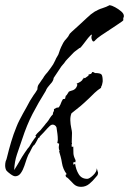

<svg xmlns="http://www.w3.org/2000/svg" viewBox="-25 -689 500 744"><path d="M34 -6Q27 -6 15.5 -14.5Q4 -23 0 -28Q-5 -36 -5 -48Q-5 -52 -4.5 -56Q-4 -60 -3 -64Q-1 -68 0 -71.5Q1 -75 2 -79Q9 -108 18 -138.5Q27 -169 39 -198Q44 -211 50.5 -223.5Q57 -236 64 -249Q71 -261 77.5 -273Q84 -285 91 -298Q98 -310 105 -320Q109 -325 112.5 -330.5Q116 -336 119 -341Q119 -343 121 -343H120Q120 -355 125 -362Q127 -365 130 -369Q133 -373 136 -378Q139 -382 141.5 -385.5Q144 -389 146 -393Q149 -397 152 -401Q155 -405 159 -409L171 -425Q182 -439 189 -455Q192 -463 197 -470.5Q202 -478 204 -486Q207 -496 212 -507Q217 -518 220 -523Q225 -532 234 -541Q241 -549 242.5 -553.5Q244 -558 252 -565Q260 -572 268 -579.5Q276 -587 284 -594Q291 -601 298 -607Q305 -613 312 -620Q326 -634 342 -644Q349 -648 356.5 -651.5Q364 -655 371 -657Q387 -662 400 -669Q408 -668 421 -661Q434 -654 444.5 -645Q455 -636 455 -627Q455 -622 453 -620Q452 -617 453 -611Q452 -608 435 -597L402 -575Q383 -563 366.5 -551.5Q350 -540 345 -534Q337 -523 332 -533Q327 -543 331 -553V-555Q327 -555 316.5 -542Q306 -529 296.5 -516Q287 -503 284 -503H283Q277 -498 270.5 -493.5Q264 -489 259 -484Q254 -479 248.5 -473Q243 -467 236 -460Q229 -453 224 -445L213 -432L183 -387Q182 -375 170 -363Q158 -350 153 -339V-338Q123 -290 101 -247.5Q79 -205 61 -150Q51 -121 41 -91.5Q31 -62 30 -30Q35 -38 43.5 -52Q52 -66 61 -82Q66 -90 71.5 -98Q77 -106 82 -113Q85 -117 88 -120Q91 -126 99.5 -139Q108 -152 115 -160Q114 -161 112 -163Q119 -173 125 -178Q129 -181 132 -184.5Q135 -188 138 -192L148 -204Q150 -207 152.5 -210Q155 -213 157 -215Q163 -222 168 -231Q173 -239 180 -246V-248Q180 -253 183 -257Q185 -261 184 -266Q192 -271 194 -271.5Q196 -272 203 -273Q205 -277 207.5 -281Q210 -285 211 -289Q214 -297 219 -305L227 -306L230 -318L233 -320L242 -334Q244 -335 247 -336Q250 -337 253 -338Q259 -339 264 -343Q271 -348 274 -358L275 -361Q274 -361 272 -365Q280 -368 287 -372.5Q294 -377 296 -383L299 -385V-388L304 -386L318 -396V-400L328 -403L331 -407Q331 -410 334 -410Q336 -410 338 -409Q342 -407 343 -406Q364 -406 368.5 -400Q373 -394 373 -374Q373 -371 372 -368Q371 -366 371 -363.5Q371 -361 370 -359L367 -353V-351Q365 -351 367 -349Q353 -340 342 -329.5Q331 -319 320 -308Q300 -289 287 -278Q274 -267 252 -250Q247 -238 247.5 -222.5Q248 -207 251 -193.5Q254 -180 254 -174L253 -138Q253 -135 254 -133Q254 -130 252 -128Q253 -127 253 -120H254L259 -121Q259 -106 259.5 -95Q260 -84 267 -70Q267 -68 268 -67V-64L267 -63V-60Q264 -60 263 -61Q261 -61 259 -59V-54Q260 -53 260 -51V-50L266 -55Q269 -32 280 -14Q291 4 313 4Q321 4 335.5 -9.5Q350 -23 350 -37Q352 -32 352.5 -28.5Q353 -25 354 -23Q355 -22 355 -19Q355 -14 352 -9Q347 -4 345 -1Q335 12 321 23.5Q307 35 289 35Q272 35 261 24.5Q250 14 240 3Q236 -1 233 -2Q229 -5 229 -11L233 -14V-15Q219 -33 215 -58Q213 -71 210 -82Q207 -93 204 -103L206 -104Q202 -112 203 -122Q204 -126 204 -133H199V-135H197Q198 -139 198.5 -142.5Q199 -146 199 -148Q199 -159 197.5 -170.5Q196 -182 194 -195Q191 -203 183 -205.5Q175 -208 167 -200L158 -191Q151 -183 144 -175.5Q137 -168 129 -160Q129 -155 124 -155Q120 -147 114 -136.5Q108 -126 106 -126Q105 -126 100 -118Q99 -115 97 -112Q93 -105 91 -100Q84 -90 79 -75Q75 -63 69.5 -46.5Q64 -30 55.5 -18Q47 -6 34 -6Z"/></svg>

Font: Water Brush
Style: Regular
Weight: 400
Designer: Robert E. Leuschke
Foundry: Robert E. Leuschke
Version: Version 1.010; ttfautohint (v1.8.4.7-5d5b)